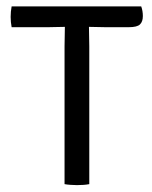

<svg xmlns="http://www.w3.org/2000/svg" viewBox="-20 -562 465 586"><path d="M177 -420.5Q177 -436.5 177.5 -450Q178 -463.5 178 -480Q168.5 -480 152.5 -479.5Q136.5 -479 127.5 -479H15.5Q12.5 -494.5 12.5 -510.5Q12.5 -527 15.5 -542.5H411Q416 -528.5 416 -513Q416 -496 407.2 -487.5Q398.5 -479 373 -479H302Q293.5 -479 276.8 -479.5Q260 -480 251.5 -480Q251.5 -463.5 252 -450Q252.5 -436.5 252.5 -420.5V0Q237 3 215 3Q206 3 195.5 2.2Q185 1.5 177 0Z"/></svg>

Font: Signika SC Light
Style: Regular
Weight: 300
Designer: Anna Giedryś
Foundry: Anna Giedryś
Version: Version 2.000; ttfautohint (v1.8.3) -l 8 -r 50 -G 200 -x 9 -